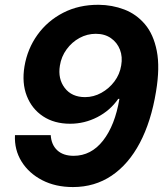

<svg xmlns="http://www.w3.org/2000/svg" viewBox="-20 -758 689 789"><path d="M279.8 10.7Q208 10.7 153.3 -17.6Q98.6 -45.9 68.6 -94.2Q38.6 -142.6 41.5 -202.6H188.5Q190.9 -163.1 215.3 -140.4Q239.7 -117.7 282.7 -117.7Q354.5 -117.7 403.6 -180.4Q452.6 -243.2 470.7 -351.6H465.8Q432.6 -303.7 379.9 -276.6Q327.1 -249.5 268.1 -249.5Q203.1 -249.5 157 -280Q110.8 -310.5 90.1 -363.8Q69.3 -417 80.6 -485.4Q92.8 -557.6 134 -615Q175.3 -672.4 239.7 -705.6Q304.2 -738.8 385.7 -738.3Q440.9 -737.8 490.5 -719Q540 -700.2 575.4 -658.7Q610.8 -617.2 624.3 -548.8Q637.7 -480.5 621.1 -381.3Q601.1 -258.8 554.7 -170.9Q508.3 -83 438.7 -36.1Q369.1 10.7 279.8 10.7ZM329.6 -358.9Q364.7 -358.9 396.5 -376.5Q428.2 -394 450.2 -423.3Q472.2 -452.6 478 -488.8Q484.4 -524.4 472.9 -554Q461.4 -583.5 435.8 -601.3Q410.2 -619.1 373.5 -619.1Q338.4 -619.1 306.9 -602.1Q275.4 -585 253.7 -555.2Q231.9 -525.4 226.1 -488.3Q217.3 -434.1 246.1 -396.5Q274.9 -358.9 329.6 -358.9Z"/></svg>

Font: Inter
Style: Bold Italic
Weight: 700
Italic angle: -9.39999°
Designer: Rasmus Andersson
Foundry: rsms
Version: Version 4.001;git-9221beed3